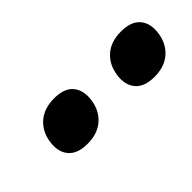

<svg xmlns="http://www.w3.org/2000/svg" viewBox="-15 -906 406 406"><g transform="rotate(-45 188.0 -703.0)"><path d="M152.6 -660.2Q134.3 -644 104 -644Q73.7 -644 60.3 -660.2Q46.9 -676.3 50.8 -703.1Q54.7 -730 73.2 -746.1Q91.8 -762.2 122.1 -762.2Q152.3 -762.2 165.5 -746.1Q178.7 -730 174.8 -703.1Q170.9 -676.3 152.6 -660.2ZM352.8 -660.2Q334.5 -644 304.2 -644Q273.9 -644 260.5 -660.2Q247.1 -676.3 251 -703.1Q254.9 -730 273.2 -746.1Q291.5 -762.2 321.8 -762.2Q352.1 -762.2 365.5 -746.1Q378.9 -730 375 -703.1Q371.1 -676.3 352.8 -660.2Z"/></g></svg>

Font: Sora Italic
Style: Regular
Weight: 400
Designer: Jonathan Barnbrook, Julián Moncada
Foundry: Barnbrook Fonts
Version: Version 2.000